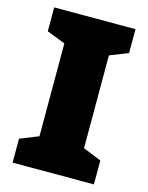

<svg xmlns="http://www.w3.org/2000/svg" viewBox="-109 -783 659 853"><g transform="rotate(15 220.0 -357.0)"><path d="M407 0H33V-110L118 -144V-571L33 -604V-714H407V-604L323 -571V-144L407 -110Z"/></g></svg>

Font: Noto Sans Display Black
Style: Regular
Weight: 900
Designer: Monotype Design Team
Foundry: Monotype Imaging Inc.
Version: Version 2.003